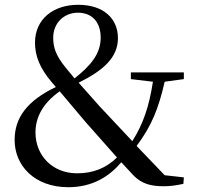

<svg xmlns="http://www.w3.org/2000/svg" viewBox="-20 -766 826 801"><path d="M663 11C689 11 713 8 745 1L747 -26L667 -35L550 -157C613 -242 641 -312 667 -425L747 -436V-464H526V-436L618 -425C602 -322 578 -250 532 -177L396 -322L308 -421C413 -473 472 -527 472 -607C472 -687 414 -746 306 -746C202 -746 126 -686 126 -588C126 -533 146 -482 195 -424L213 -403C92 -345 41 -274 41 -182C41 -75 124 15 265 15C367 15 437 -31 486 -89L539 -32C573 1 609 11 663 11ZM291 -439 253 -485C211 -537 202 -570 202 -609C202 -671 248 -713 305 -713C364 -713 400 -674 400 -609C400 -541 358 -492 291 -439ZM468 -109C423 -65 369 -43 302 -43C196 -43 128 -120 128 -213C128 -275 157 -334 229 -385L337 -257Z"/></svg>

Font: Source Han Serif SC Medium
Style: Regular
Weight: 500
Designer: Ryoko NISHIZUKA 西塚涼子 (kana & ideographs); Frank Grießhammer (Latin, Greek & Cyrillic); Wenlong ZHANG 张文龙 (bopomofo); San
Foundry: Adobe
Version: Version 2.003;hotconv 1.1.1;makeotfexe 2.6.0